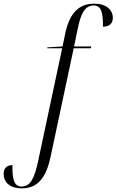

<svg xmlns="http://www.w3.org/2000/svg" viewBox="-116 -790 637 1050"><path d="M3 240C91 240 136 181 160 70L287 -526H381L383 -536H289L310 -637C326 -714 347 -760 397 -760C437 -760 448 -722 447 -644C480 -644 501 -660 501 -692C501 -737 465 -770 398 -770C309 -770 261 -708 240 -603L226 -536L143 -531L142 -526H224L93 89C73 183 51 230 3 230C-40 230 -49 190 -48 113C-78 113 -96 129 -96 161C-96 206 -63 240 3 240Z"/></svg>

Font: Noto Serif Display SemiCondensed Light
Style: Italic
Weight: 300
Width: 4
Italic angle: -12°
Designer: Monotype Design Team
Foundry: Monotype Imaging Inc.
Version: Version 2.009